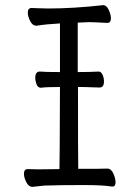

<svg xmlns="http://www.w3.org/2000/svg" viewBox="-20 -720 540 746"><path d="M107 6Q91 6 82 -12.5Q73 -31 73 -45Q73 -63 88 -63L128 -62L211 -63Q212 -84 213 -382Q157 -382 139 -379Q127 -379 122 -392.5Q117 -406 117 -418Q117 -442 135 -442Q156 -440 213 -440V-629Q158 -626 122 -620Q106 -620 97 -638.5Q88 -657 88 -671Q88 -689 103 -689Q110 -689 128.5 -688Q147 -687 167 -687Q264 -687 381 -700Q394 -700 402.5 -681.5Q411 -663 411 -649Q411 -631 397 -631Q340 -634 325 -634L282 -632V-440Q329 -440 363 -442Q373 -442 378.5 -429.5Q384 -417 384 -404Q384 -380 367 -380Q347 -380 331 -381Q319 -382 283 -382Q283 -126 284 -64Q384 -64 397 -65Q412 -65 420.5 -45.5Q429 -26 429 -12Q429 5 416 5Q381 -1 304 -1Q209 -1 153 1Z"/></svg>

Font: LXGW WenKai Mono TC
Style: Regular
Weight: 400
Designer: LXGW / Fontworks Inc.
Foundry: LXGW / Fontworks Inc.
Version: Version 1.330